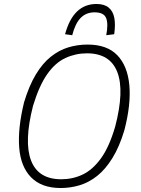

<svg xmlns="http://www.w3.org/2000/svg" viewBox="-20 -937 710 965"><path d="M285 8Q189 8 136.5 -45.5Q84 -99 76.5 -195.5Q69 -292 101 -423Q126 -506 160 -562.5Q194 -619 235.5 -652Q277 -685 323.5 -699Q370 -713 420 -713Q518 -713 569.5 -659.5Q621 -606 630 -509.5Q639 -413 605 -282Q580 -199 545 -142.5Q510 -86 468.5 -53Q427 -20 380.5 -6Q334 8 285 8ZM288 -36Q345 -36 395 -59.5Q445 -83 487 -140.5Q529 -198 559 -301Q606 -481 569.5 -575Q533 -669 417 -669Q360 -669 309 -645.5Q258 -622 217.5 -564.5Q177 -507 146 -405Q100 -225 136 -130.5Q172 -36 288 -36ZM343 -760 307 -765Q328 -842 367.5 -879.5Q407 -917 465 -917Q504 -917 526 -899Q548 -881 554.5 -847.5Q561 -814 554 -765L514 -760Q525 -817 513.5 -846Q502 -875 455 -875Q413 -875 385.5 -847Q358 -819 343 -760Z"/></svg>

Font: Nunito Sans 7pt Condensed ExtraLight
Style: Italic
Weight: 250
Width: 3
Italic angle: -9°
Designer: Vernon Adams
Foundry: Vernon Adams
Version: Version 3.101;gftools[0.9.27]